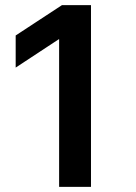

<svg xmlns="http://www.w3.org/2000/svg" viewBox="-20 -727 528 747"><path d="M334 0H210V-642L310 -641L41 -464V-589L221 -707H334Z"/></svg>

Font: Asta Sans
Style: Bold
Weight: 700
Designer: 42dot
Version: Version 1.000